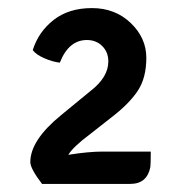

<svg xmlns="http://www.w3.org/2000/svg" viewBox="-20 -793 460 475"><path d="M353 -418Q353 -390 352 -380Q344 -338 302 -338H84Q55 -376 55 -392Q55 -446 131 -508L204 -568Q248 -602 248 -641Q248 -664 233 -679Q218 -694 195 -694Q150 -694 128 -638Q110 -640 89.5 -649Q69 -658 61 -669Q75 -714 112.5 -743.5Q150 -773 207.5 -773Q265 -773 303.5 -736Q342 -699 342 -650Q342 -601 321.5 -569.5Q301 -538 260 -506L204 -462Q161 -430 149 -410Q199 -418 234 -418Z"/></svg>

Font: Signika
Style: Regular
Weight: 400
Designer: Anna Giedrys
Foundry: Anna Giedrys
Version: Version 1.001